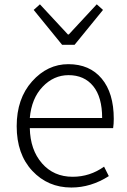

<svg xmlns="http://www.w3.org/2000/svg" viewBox="-20 -838 577 871"><path d="M303.7 12.7Q197.3 12.7 126.5 -63Q55.7 -138.7 55.7 -265.6Q55.7 -390.6 125.5 -468.8Q195.3 -546.9 290 -546.9Q386.7 -546.9 441.4 -481.4Q496.1 -416 496.1 -298.8Q496.1 -275.4 493.2 -256.8H115.2Q117.2 -158.2 170.4 -97.2Q223.6 -36.1 309.6 -36.1Q387.7 -36.1 452.1 -82L473.6 -39.1Q392.6 12.7 303.7 12.7ZM115.2 -302.7H443.4Q443.4 -397.5 402.8 -447.3Q362.3 -497.1 291 -497.1Q223.6 -497.1 173.3 -444.3Q123 -391.6 115.2 -302.7ZM261.7 -634.8 132.8 -793 161.1 -818.4 288.1 -681.6H292L418.9 -818.4L447.3 -793L318.4 -634.8Z"/></svg>

Font: Gen Shin Gothic Light
Style: Regular
Weight: 200
Designer: [Source Han Sans]
Ryoko NISHIZUKA  (kana & ideographs); Paul D. Hunt (Latin, Greek & Cyrillic); Wenlong ZHANG  (bopomofo
Version: Version 1.002.20150607